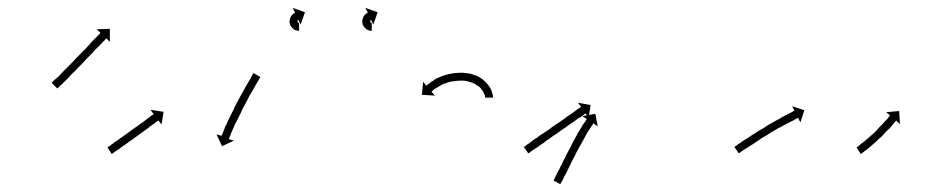

<svg xmlns="http://www.w3.org/2000/svg" viewBox="-20 -454 2362 486"><path d="M112 -246Q114 -247 116 -250Q120 -253 123 -256Q127 -259 131 -263Q131 -263 131 -263Q131 -263 131 -263Q131 -263 131 -263Q131 -263 131 -263Q134 -267 140 -273Q145 -278 151 -284Q153 -286 156 -289Q159 -292 162 -295Q168 -301 173 -307Q179 -313 185 -319Q190 -325 196 -330Q201 -336 206 -341Q211 -346 215 -351Q219 -355 223 -359Q226 -362 229 -365Q231 -367 233 -369Q234 -370 234 -371L225 -380L258 -381V-348L249 -357Q248 -356 248 -356Q246 -354 244 -351Q241 -349 238 -345Q234 -341 230 -337Q225 -332 220 -327Q216 -322 210 -316Q205 -311 199 -305Q194 -299 188 -293Q182 -287 176 -281Q173 -278 170.5 -275Q168 -272 165 -270Q159 -264 155 -259Q149 -253 145 -249Q145 -249 145 -249Q145 -249 145 -249Q145 -249 145 -249Q145 -249 145 -249Q141 -245 137 -241Q134 -238 130 -235Q128 -233 126 -231Q125 -230 125 -230L111 -244Q112 -245 112 -246Z M253 -81Q254 -83 257 -84Q259 -86 262 -88Q267 -91 270 -94Q275 -97 279 -100Q284 -104 289 -107Q294 -111 300 -115Q305 -119 311 -123Q316 -127 322 -131Q327 -134 332 -138Q337 -142 342 -145Q347 -149 351 -152Q355 -155 358 -157Q361 -160 364 -162Q366 -163 368 -164Q368 -165 369 -165L361 -176L394 -171L389 -139L381 -149Q380 -149 380 -148Q378 -147 376 -146Q373 -144 370 -141Q367 -139 363 -136Q358 -133 354 -129Q349 -126 344 -122Q339 -118 333 -114Q328 -110 322 -106Q317 -102 311 -98Q306 -95 301 -91Q296 -87 291 -84Q286 -81 282 -77Q278 -75 274 -72Q271 -70 268 -68Q266 -66 264 -65Q264 -65 263 -64L252 -81Q252 -81 253 -81Z M638 -257Q637 -255 635 -252Q633 -249 631 -245Q628 -240 625 -235Q622 -230 619 -224Q615 -217 611 -211Q608 -204 604 -197Q600 -189 596 -182Q592 -175 589 -167Q589 -167 589 -167Q589 -167 589 -167Q589 -167 589 -167Q589 -167 589 -167Q585 -160 582 -153Q582 -153 582 -153Q582 -153 582 -153Q582 -153 582 -153Q582 -153 582 -153Q578 -146 575 -140Q575 -140 575 -140Q575 -140 575 -140Q575 -140 575 -140Q575 -140 575 -140Q572 -133 570 -128Q570 -128 570 -128Q570 -128 570 -128Q570 -128 570 -128Q570 -128 570 -128Q567 -122 565 -117Q565 -117 565 -117Q565 -117 565 -117Q565 -117 565 -117Q565 -117 565 -117Q564 -113 562 -109Q562 -109 562 -109Q562 -109 562 -109Q562 -109 562 -109Q562 -109 562 -109Q561 -106 560 -104Q560 -103 559 -102L572 -98L542 -84L528 -114L541 -110Q541 -110 541 -111Q542 -114 544 -117Q544 -117 544 -117Q544 -117 544 -117Q544 -117 544 -117Q544 -117 544 -117Q545 -121 547 -125Q547 -125 547 -125Q547 -125 547 -125Q547 -125 547 -125Q547 -125 547 -125Q549 -130 551 -136Q551 -136 551 -136Q551 -136 551 -136Q551 -136 551.5 -136Q552 -136 552 -136Q554 -142 557 -148Q557 -148 557 -148Q557 -148 557 -148Q557 -148 557 -148Q557 -148 557 -148Q560 -155 564 -162Q564 -162 564 -162Q564 -162 564 -162Q564 -162 564 -162Q564 -162 564 -162Q567 -169 571 -176Q571 -176 571 -176Q571 -176 571 -176Q571 -176 571 -176Q571 -176 571 -176Q574 -184 578 -191Q582 -199 586 -206Q590 -213 594 -220Q598 -227 601 -233Q605 -240 608 -245Q611 -250 614 -255Q616 -259 618 -263Q620 -266 621 -268Q622 -268 622 -269L639 -259Q639 -258 638 -257Z M920 -376Q920 -376 920 -376Q920 -376 920 -376Q920 -376 920 -376Q920 -376 920 -376Q919 -376 918 -376Q918 -376 918 -376Q918 -376 918 -376Q918 -376 918 -376Q918 -376 918 -376Q917 -376 915 -377Q915 -377 915 -377Q915 -377 915 -377Q915 -377 915 -377Q915 -377 915 -377Q913 -377 911 -378Q911 -378 911 -378Q911 -378 911 -378Q911 -378 911 -378Q911 -378 911 -378Q909 -379 907 -380Q907 -380 907 -380Q907 -380 907 -381Q907 -381 907 -381Q907 -381 907 -381Q905 -382 903 -384Q903 -384 903 -384Q903 -384 903 -384Q903 -384 903 -384.5Q903 -385 903 -385Q901 -386 900 -389Q900 -389 900 -389Q900 -389 900 -389Q900 -389 899.5 -389Q899 -389 899 -389Q898 -392 898 -394Q898 -394 898 -394.5Q898 -395 898 -395Q898 -395 897.5 -395Q897 -395 897 -395Q897 -398 897 -400Q897 -400 897 -400.5Q897 -401 897 -401Q897 -401 897 -401Q897 -401 897 -401Q897 -404 898 -406Q898 -406 898 -406Q898 -406 898 -406Q898 -407 898 -407Q898 -407 898 -407Q899 -409 900 -411Q900 -411 900 -411Q900 -411 900 -412Q900 -412 900 -412Q900 -412 900 -412Q901 -414 902 -415Q902 -415 902.5 -415Q903 -415 903 -416Q903 -416 903 -416Q903 -416 903 -416Q904 -417 905 -418Q905 -418 905.5 -418Q906 -418 906 -418Q906 -419 906 -419Q906 -419 906 -419Q907 -420 908 -420Q908 -420 908 -420Q908 -420 908 -420Q908 -420 908 -420Q908 -420 908 -420Q909 -421 910 -421Q910 -421 910 -421Q910 -421 910 -421Q910 -421 910 -421Q910 -421 910 -421Q910 -422 911 -422L905 -434L936 -423L925 -392L919 -404Q919 -404 919 -404Q919 -404 919 -404Q919 -404 919 -404Q919 -404 919 -404Q919 -404 919 -404Q919 -404 919 -403Q919 -403 919 -403Q919 -403 919 -403Q919 -403 919 -403.5Q919 -404 919 -404Q919 -403 918 -403Q918 -403 918 -403Q918 -403 918 -403Q918 -403 918.5 -403Q919 -403 919 -403Q918 -403 918 -402Q918 -402 918 -402.5Q918 -403 918 -403Q918 -403 918 -403Q918 -403 918 -403Q918 -402 917 -402Q917 -402 917 -402Q917 -402 917 -402Q918 -402 918 -402Q918 -402 918 -402Q917 -402 917 -401Q917 -401 917 -401Q917 -401 917 -401Q917 -401 917 -401.5Q917 -402 917 -402Q917 -401 917 -400Q917 -400 917 -400Q917 -400 917 -400Q917 -400 917 -400.5Q917 -401 917 -401Q917 -400 917 -399Q917 -399 917 -399Q917 -399 917 -399Q917 -399 917 -399Q917 -399 917 -399Q917 -399 918 -398Q918 -398 917.5 -398Q917 -398 917 -398Q917 -398 917 -398.5Q917 -399 917 -399Q918 -398 918 -397Q918 -397 918 -397Q918 -397 918 -397Q918 -397 918 -397.5Q918 -398 918 -398Q918 -397 919 -397Q919 -397 919 -397Q919 -397 919 -397Q919 -397 918.5 -397Q918 -397 918 -397Q919 -397 920 -396Q920 -396 919.5 -396Q919 -396 919 -396Q919 -396 919 -396Q919 -396 919 -396Q920 -396 920 -396Q920 -396 920 -396Q920 -396 920 -396Q920 -396 920 -396Q920 -396 920 -396Q920 -396 921 -396Q921 -396 921 -396Q921 -396 920 -396Q920 -396 920 -396Q920 -396 920 -396Q921 -396 921 -396Q921 -396 921 -396Q921 -396 921 -396Q921 -396 921 -396Q921 -396 921 -396Q921 -396 921 -396V-376Q921 -376 920 -376ZM736 -376Q736 -376 736 -376Q736 -376 736 -376Q736 -376 736 -376Q736 -376 736 -376Q735 -376 734 -376Q734 -376 734 -376Q734 -376 734 -376Q734 -376 734 -376Q734 -376 734 -376Q733 -376 731 -377Q731 -377 731 -377Q731 -377 731 -377Q731 -377 731 -377Q731 -377 731 -377Q729 -377 727 -378Q727 -378 727 -378Q727 -378 727 -378Q727 -378 727 -378Q727 -378 727 -378Q725 -379 723 -380Q723 -380 723 -380Q723 -380 723 -381Q723 -381 723 -381Q723 -381 723 -381Q721 -382 719 -384Q719 -384 719 -384Q719 -384 719 -384Q719 -384 719 -384.5Q719 -385 719 -385Q717 -386 716 -389Q716 -389 716 -389Q716 -389 716 -389Q716 -389 715.5 -389Q715 -389 715 -389Q714 -392 714 -394Q714 -394 714 -394.5Q714 -395 714 -395Q714 -395 713.5 -395Q713 -395 713 -395Q713 -398 713 -400Q713 -400 713 -400.5Q713 -401 713 -401Q713 -401 713 -401Q713 -401 713 -401Q713 -404 714 -406Q714 -406 714 -406Q714 -406 714 -406Q714 -407 714 -407Q714 -407 714 -407Q715 -409 716 -411Q716 -411 716 -411Q716 -411 716 -412Q716 -412 716 -412Q716 -412 716 -412Q717 -414 718 -415Q718 -415 718.5 -415Q719 -415 719 -416Q719 -416 719 -416Q719 -416 719 -416Q720 -417 721 -418Q721 -418 721.5 -418Q722 -418 722 -418Q722 -419 722 -419Q722 -419 722 -419Q723 -420 724 -420Q724 -420 724 -420Q724 -420 724 -420Q724 -420 724 -420Q724 -420 724 -420Q725 -421 726 -421Q726 -421 726 -421Q726 -421 726 -421Q726 -421 726 -421Q726 -421 726 -421Q726 -422 727 -422L721 -434L752 -423L741 -392L735 -404Q735 -404 735 -404Q735 -404 735 -404Q735 -404 735 -404Q735 -404 735 -404Q735 -404 735 -404Q735 -404 735 -403Q735 -403 735 -403Q735 -403 735 -403Q735 -403 735 -403.5Q735 -404 735 -404Q735 -403 734 -403Q734 -403 734 -403Q734 -403 734 -403Q734 -403 734.5 -403Q735 -403 735 -403Q734 -403 734 -402Q734 -402 734 -402.5Q734 -403 734 -403Q734 -403 734 -403Q734 -403 734 -403Q734 -402 733 -402Q733 -402 733 -402Q733 -402 733 -402Q734 -402 734 -402Q734 -402 734 -402Q733 -402 733 -401Q733 -401 733 -401Q733 -401 733 -401Q733 -401 733 -401.5Q733 -402 733 -402Q733 -401 733 -400Q733 -400 733 -400Q733 -400 733 -400Q733 -400 733 -400.5Q733 -401 733 -401Q733 -400 733 -399Q733 -399 733 -399Q733 -399 733 -399Q733 -399 733 -399Q733 -399 733 -399Q733 -399 734 -398Q734 -398 733.5 -398Q733 -398 733 -398Q733 -398 733 -398.5Q733 -399 733 -399Q734 -398 734 -397Q734 -397 734 -397Q734 -397 734 -397Q734 -397 734 -397.5Q734 -398 734 -398Q734 -397 735 -397Q735 -397 735 -397Q735 -397 735 -397Q735 -397 734.5 -397Q734 -397 734 -397Q735 -397 736 -396Q736 -396 735.5 -396Q735 -396 735 -396Q735 -396 735 -396Q735 -396 735 -396Q736 -396 736 -396Q736 -396 736 -396Q736 -396 736 -396Q736 -396 736 -396Q736 -396 736 -396Q736 -396 737 -396Q737 -396 737 -396Q737 -396 736 -396Q736 -396 736 -396Q736 -396 736 -396Q737 -396 737 -396Q737 -396 737 -396Q737 -396 737 -396Q737 -396 737 -396Q737 -396 737 -396Q737 -396 737 -396V-376Q737 -376 736 -376Z M1208 -209Q1208 -209 1208 -209Q1208 -209 1208 -208Q1208 -208 1208 -208Q1208 -208 1208 -208Q1208 -210 1207 -213Q1207 -213 1207 -213Q1207 -213 1207 -213Q1207 -213 1207 -213Q1207 -213 1207 -213Q1206 -216 1204 -220Q1204 -220 1204 -220Q1204 -220 1204 -220Q1204 -220 1204 -220Q1204 -220 1204 -220Q1202 -224 1198 -229Q1198 -229 1198.5 -228.5Q1199 -228 1199 -228Q1199 -228 1199 -228Q1199 -228 1199 -228Q1195 -233 1190 -237Q1190 -237 1190 -237Q1190 -237 1190 -237Q1190 -237 1190 -236.5Q1190 -236 1190 -236Q1185 -240 1178 -244Q1178 -244 1178 -244Q1178 -244 1179 -244Q1179 -244 1179 -243.5Q1179 -243 1179 -243Q1172 -246 1164 -248Q1164 -248 1164 -248Q1164 -248 1165 -248Q1165 -248 1165 -248Q1165 -248 1165 -248Q1157 -250 1149 -250Q1149 -250 1149 -250Q1149 -250 1149 -250Q1149 -250 1149.5 -250Q1150 -250 1150 -250Q1141 -250 1133 -249Q1133 -249 1133.5 -249Q1134 -249 1134 -249Q1134 -249 1134 -249Q1134 -249 1134 -249Q1126 -248 1118 -247Q1118 -247 1118.5 -247Q1119 -247 1119 -247Q1119 -247 1119 -247Q1119 -247 1119 -247Q1112 -245 1105 -242Q1105 -242 1105 -242Q1105 -242 1105 -242Q1105 -242 1105 -242.5Q1105 -243 1105 -243Q1099 -240 1094 -237Q1094 -237 1094 -237Q1094 -237 1094 -237Q1094 -237 1094 -237Q1094 -237 1094 -237Q1089 -234 1084 -231Q1084 -231 1084.5 -231Q1085 -231 1085 -231Q1085 -232 1085 -232Q1085 -232 1085 -232Q1081 -229 1078 -227Q1078 -227 1078 -227Q1078 -227 1078 -227Q1078 -227 1078 -227Q1078 -227 1078 -227Q1075 -225 1074 -223Q1074 -223 1074 -223Q1074 -223 1074 -223Q1074 -223 1074 -223Q1074 -223 1074 -223Q1073 -223 1072 -222L1081 -212L1048 -214L1051 -247L1059 -237Q1060 -238 1061 -238Q1061 -238 1061 -238Q1061 -238 1061 -238Q1061 -239 1061 -239Q1061 -239 1061 -239Q1063 -240 1066 -242Q1066 -242 1066 -242Q1066 -242 1066 -242Q1066 -242 1066 -242Q1066 -242 1066 -242Q1069 -245 1073 -248Q1073 -248 1073 -248Q1073 -248 1073 -248Q1073 -248 1073.5 -248Q1074 -248 1074 -248Q1078 -251 1084 -255Q1084 -255 1084 -255Q1084 -255 1084 -255Q1084 -255 1084 -255Q1084 -255 1084 -255Q1091 -258 1098 -261Q1098 -261 1098 -261Q1098 -261 1098 -261Q1098 -261 1098 -261Q1098 -261 1098 -261Q1106 -264 1114 -266Q1114 -266 1114 -266Q1114 -266 1114 -266Q1114 -266 1114 -266Q1114 -266 1114 -266Q1123 -268 1131 -269Q1131 -269 1131 -269Q1131 -269 1132 -269Q1132 -269 1132 -269Q1132 -269 1132 -269Q1141 -270 1150 -270Q1150 -270 1150 -270Q1150 -270 1150 -270Q1150 -270 1150 -270Q1150 -270 1150 -270Q1160 -269 1168 -268Q1168 -268 1168.5 -268Q1169 -268 1169 -268Q1169 -268 1169 -268Q1169 -268 1169 -268Q1178 -265 1187 -262Q1187 -262 1187 -262Q1187 -262 1187 -262Q1187 -262 1187 -262Q1187 -262 1187 -262Q1195 -258 1202 -253Q1202 -253 1202 -252.5Q1202 -252 1202 -252Q1202 -252 1202.5 -252Q1203 -252 1203 -252Q1209 -247 1214 -241Q1214 -241 1214 -241Q1214 -241 1214 -241Q1214 -241 1214 -241Q1214 -241 1214 -241Q1219 -235 1222 -229Q1222 -229 1222 -229Q1222 -229 1222 -229Q1222 -229 1222 -229Q1222 -229 1222 -229Q1225 -223 1226 -219Q1226 -219 1226 -218.5Q1226 -218 1226 -218Q1226 -218 1226 -218Q1226 -218 1226 -218Q1227 -214 1228 -211Q1228 -211 1228 -210.5Q1228 -210 1228 -210Q1228 -210 1228 -210Q1228 -210 1228 -210Q1228 -209 1228 -207H1208Q1208 -208 1208 -209Z M1307 -83Q1308 -84 1309.5 -84.5Q1311 -85 1312 -86Q1314 -88 1315.5 -89Q1317 -90 1319 -91Q1321 -93 1323.5 -94.5Q1326 -96 1328 -98Q1331 -100 1333.5 -102Q1336 -104 1339 -105Q1342 -108 1345 -110Q1348 -112 1351 -114Q1355 -116 1358 -118.5Q1361 -121 1365 -123Q1368 -125 1371.5 -127.5Q1375 -130 1378 -133Q1382 -135 1385 -137.5Q1388 -140 1392 -142Q1399 -147 1405 -151Q1411 -155 1417 -160Q1420 -162 1422.5 -163.5Q1425 -165 1428 -167Q1430 -169 1432.5 -170.5Q1435 -172 1437 -174Q1440 -176 1444 -179Q1448 -182 1449 -182Q1449 -182 1451 -183L1443 -194L1475 -188L1470 -156L1462 -167Q1462 -167 1461 -166Q1459 -165 1458 -164Q1457 -163 1456 -162Q1454 -161 1452.5 -160Q1451 -159 1449 -157Q1446 -156 1444 -154.5Q1442 -153 1439 -151Q1437 -149 1434 -147Q1431 -145 1428 -143Q1425 -141 1422 -139Q1419 -137 1416 -135Q1413 -132 1409.5 -130Q1406 -128 1403 -126Q1400 -123 1396.5 -121Q1393 -119 1390 -116Q1386 -114 1382.5 -111.5Q1379 -109 1376 -107Q1373 -104 1369.5 -102Q1366 -100 1363 -98Q1360 -95 1357 -93Q1354 -91 1351 -89Q1348 -87 1345 -85Q1342 -83 1340 -81Q1337 -80 1335 -78Q1333 -76 1330 -75Q1329 -74 1327 -72.5Q1325 -71 1323 -70Q1322 -69 1321 -68Q1320 -67 1319 -67Q1316 -65 1317 -66L1306 -82Q1306 -82 1306.5 -82.5Q1307 -83 1307 -83ZM1382 2Q1383 -1 1384 -3Q1386 -7 1388 -11Q1390 -16 1393 -21Q1395 -24 1396.5 -27Q1398 -30 1399 -33Q1403 -40 1406 -47Q1410 -54 1413 -61Q1417 -68 1421 -76Q1425 -83 1428 -90Q1432 -98 1436 -104Q1436 -104 1436 -104Q1436 -104 1436 -104Q1436 -104 1436 -104.5Q1436 -105 1436 -105Q1440 -111 1443 -118Q1443 -118 1443 -118Q1443 -118 1443 -118Q1443 -118 1443 -118Q1443 -118 1443 -118Q1447 -124 1450 -129Q1450 -129 1450 -129Q1450 -129 1450 -129Q1450 -129 1450 -129Q1450 -129 1450 -129Q1453 -134 1456 -139Q1456 -139 1456 -139Q1456 -139 1456 -139Q1456 -139 1456 -139Q1456 -139 1456 -139Q1459 -143 1461 -146Q1461 -146 1461 -146Q1461 -146 1461 -146Q1461 -146 1461 -146Q1461 -146 1461 -146Q1463 -149 1464 -151Q1465 -152 1465 -153L1454 -160L1487 -166L1493 -134L1482 -142Q1481 -141 1481 -140Q1480 -138 1478 -136Q1478 -136 1478 -136Q1478 -136 1478 -136Q1478 -136 1478 -136Q1478 -136 1478 -136Q1476 -132 1473 -128Q1473 -128 1473 -128Q1473 -128 1473 -128Q1473 -128 1473 -128Q1473 -128 1473 -128Q1470 -124 1467 -119Q1467 -119 1467 -119Q1467 -119 1467 -119Q1467 -119 1467 -119Q1467 -119 1467 -119Q1464 -114 1461 -108Q1461 -108 1461 -108Q1461 -108 1461 -108Q1461 -108 1461 -108Q1461 -108 1461 -108Q1457 -101 1454 -95Q1454 -95 1454 -95Q1454 -95 1454 -95Q1454 -95 1454 -95Q1454 -95 1454 -95Q1450 -88 1446 -81Q1442 -74 1438 -66Q1435 -59 1431 -52Q1427 -45 1424 -38Q1421 -31 1417 -24Q1416 -21 1414.5 -18Q1413 -15 1411 -12Q1408 -7 1406 -2Q1404 2 1402 6Q1400 8 1399 11Q1399 12 1398 12L1381 3Q1381 2 1382 2Z M1840 -83Q1842 -84 1845 -86Q1848 -89 1852 -91Q1857 -94 1861 -98H1862Q1867 -101 1873 -105Q1879 -109 1885 -113Q1892 -117 1899 -122Q1906 -126 1913 -130Q1920 -135 1927 -139Q1934 -143 1941 -147Q1948 -151 1954 -154Q1960 -158 1966 -161Q1971 -163 1976 -166Q1980 -168 1984 -170Q1987 -172 1989 -173Q1990 -173 1991 -174L1985 -185L2016 -175L2006 -144L2000 -156Q1999 -155 1998 -155Q1996 -154 1993 -152Q1990 -150 1986 -148Q1981 -146 1976 -143Q1970 -140 1964 -137Q1958 -133 1951 -130Q1944 -126 1937 -122Q1930 -118 1923 -113Q1916 -109 1909 -105Q1903 -101 1896 -96Q1890 -92 1884 -88Q1878 -85 1873 -81Q1868 -78 1863 -75Q1859 -72 1856 -70Q1854 -68 1852 -67Q1851 -66 1850 -66L1839 -82Q1839 -82 1840 -83Z M2149 -81Q2150 -82 2152 -84V-83Q2154 -85 2156 -87Q2156 -87 2156 -87Q2156 -87 2156 -87Q2156 -87 2156 -87Q2156 -87 2156 -87Q2159 -89 2162 -92Q2162 -92 2162 -92Q2162 -92 2162 -92Q2162 -92 2162 -92Q2162 -92 2162 -92Q2166 -94 2169 -97Q2169 -97 2169 -97Q2169 -97 2169 -97Q2169 -97 2169 -97Q2169 -97 2169 -97Q2173 -100 2177 -104Q2177 -104 2177 -104Q2177 -104 2177 -104Q2177 -104 2177 -104Q2177 -104 2177 -104Q2181 -107 2185 -111Q2185 -111 2185 -111Q2185 -111 2185 -111Q2185 -111 2185 -111Q2185 -111 2185 -111Q2189 -115 2193 -118Q2193 -118 2193 -118Q2193 -118 2193 -118Q2193 -118 2193 -118Q2193 -118 2193 -118Q2197 -122 2201 -126Q2201 -126 2201 -126Q2201 -126 2200 -126Q2200 -126 2200 -126Q2200 -126 2200 -126Q2204 -130 2208 -134Q2208 -134 2208 -134Q2208 -134 2208 -134Q2208 -134 2208 -134Q2208 -134 2208 -134Q2211 -137 2215 -141Q2218 -144 2221 -148Q2224 -151 2226 -153Q2228 -156 2230 -158Q2231 -159 2232 -161Q2233 -161 2233 -162L2223 -170L2256 -173L2258 -140L2248 -149Q2248 -148 2247 -147Q2246 -146 2245 -145Q2243 -142 2241 -140Q2238 -137 2236 -134Q2233 -131 2230 -127H2229Q2226 -124 2222 -120Q2222 -120 2222 -120Q2222 -120 2222 -120Q2222 -120 2222 -120Q2222 -120 2222 -120Q2219 -116 2215 -112Q2215 -112 2215 -112Q2215 -112 2215 -112Q2215 -112 2215 -112Q2215 -112 2215 -112Q2211 -108 2207 -104Q2207 -104 2207 -104Q2207 -104 2207 -104Q2206 -104 2206 -104Q2206 -104 2206 -104Q2202 -100 2198 -96Q2198 -96 2198 -96Q2198 -96 2198 -96Q2198 -96 2198 -96Q2198 -96 2198 -96Q2194 -92 2190 -89Q2190 -89 2190 -89Q2190 -89 2190 -89Q2190 -89 2190 -89Q2190 -89 2190 -89Q2186 -85 2182 -82Q2182 -82 2182 -82Q2182 -82 2182 -82Q2182 -82 2182 -82Q2182 -82 2182 -82Q2178 -79 2175 -76Q2175 -76 2175 -76Q2175 -76 2175 -76Q2175 -76 2175 -76Q2175 -76 2175 -76Q2171 -73 2168 -71Q2168 -71 2168 -71Q2168 -71 2168 -71Q2168 -71 2168 -71Q2168 -71 2168 -71Q2166 -69 2163 -67Q2162 -66 2160 -65Q2160 -65 2159 -64L2148 -81Q2148 -81 2149 -81Z"/></svg>

Font: FRB American Cursive Just Arrows Thin
Style: Italic
Weight: 100
Italic angle: -25°
Version: Version 2.0;Modular Font Editor K font №1